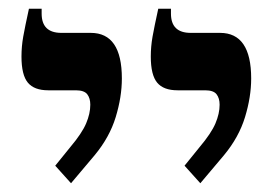

<svg xmlns="http://www.w3.org/2000/svg" viewBox="-20 -667 630 438"><path d="M437 -249 401 -289 435 -331Q462 -363 471.5 -385.5Q481 -408 481 -428Q481 -443 474 -452Q467 -461 448 -461H385Q353 -461 338.5 -478.5Q324 -496 324 -538Q324 -561 328 -583.5Q332 -606 341 -647H370V-636Q370 -592 415 -592H482Q553 -592 553 -488Q553 -446 539 -400Q525 -354 491 -313ZM142 -249 106 -289 140 -331Q167 -363 176.5 -385.5Q186 -408 186 -428Q186 -443 179 -452Q172 -461 153 -461H90Q58 -461 43.5 -478.5Q29 -496 29 -538Q29 -561 33 -583.5Q37 -606 46 -647H75V-636Q75 -592 120 -592H187Q258 -592 258 -488Q258 -446 244 -400Q230 -354 196 -313Z"/></svg>

Font: Noto Serif Hebrew SemiCondensed SemiBold
Style: Regular
Weight: 600
Width: 4
Designer: Monotype Design Team
Foundry: Monotype Imaging Inc.
Version: Version 2.004; ttfautohint (v1.8.4.7-5d5b)